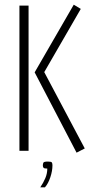

<svg xmlns="http://www.w3.org/2000/svg" viewBox="-20 -644 393 820"><path d="M307 8 128 -335 295 -624 325 -606 169 -336 342 -10ZM63 -620H102V0H63ZM152 156Q165 137 173.5 117Q182 97 182 76Q169 76 166 72.5Q163 69 163 63Q163 55 165.5 50.5Q168 46 185 46Q199 46 201.5 50Q204 54 204 62Q204 86 195 113Q186 140 172 156Z"/></svg>

Font: Smooch Sans Light
Style: Regular
Weight: 300
Designer: Robert E. Leuschke
Foundry: Robert E. Leuschke
Version: Version 1.010; ttfautohint (v1.8.3)